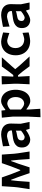

<svg xmlns="http://www.w3.org/2000/svg" viewBox="1330 -1881 747 3447"><g transform="rotate(-90 1703.5 -157.5)"><path d="M31.5 0Q39.5 -54 47.2 -107Q55 -160 63 -212L70 -280Q73.5 -334 77.2 -389Q81 -444 84.5 -498H241.5Q256 -456 271 -414Q286 -372 300.5 -330.5L365.5 -167.5H375.5L439.5 -330.5Q454 -372 468.8 -414Q483.5 -456 498 -498H651.5Q655.5 -445 659.5 -389Q663.5 -333 667 -279.5L675 -210Q682.5 -159 690.8 -106.2Q699 -53.5 707 0H572Q568.5 -50.5 565 -101.2Q561.5 -152 558 -202.5L544.5 -331H535L485.5 -194.5Q470 -146.5 454.2 -97.2Q438.5 -48 422.5 0H318.5Q302 -48.5 285.5 -97Q269 -145.5 252.5 -192.5L200 -331H190.5L177 -205Q173 -153.5 169.5 -102.8Q166 -52 162 0Z M925.5 11.5Q862.5 11.5 820.8 -27.5Q779 -66.5 779 -137Q779 -193 803.8 -225.8Q828.5 -258.5 866 -274.8Q903.5 -291 942 -297L1085 -318Q1087 -368.5 1056.2 -387Q1025.5 -405.5 982.5 -405.5Q974.5 -405.5 944.8 -398.2Q915 -391 877.2 -380.2Q839.5 -369.5 806.5 -359.5L801 -477.5Q819 -481.5 849 -487Q879 -492.5 911.8 -498Q944.5 -503.5 971.8 -507Q999 -510.5 1011.5 -510.5Q1068.5 -510.5 1113.2 -492.2Q1158 -474 1183.5 -435Q1209 -396 1209 -334Q1209 -309.5 1207.5 -275Q1206 -240.5 1206 -211V-156Q1213.5 -119.5 1221.2 -81.5Q1229 -43.5 1238 0H1114L1095.5 -61.5H1086Q1041 -27.5 996.2 -8Q951.5 11.5 925.5 11.5ZM971 -88Q979 -88 998.2 -97.5Q1017.5 -107 1040.2 -122Q1063 -137 1081.5 -153.5V-247.5Q1071.5 -240.5 1050.8 -235.2Q1030 -230 973 -219.5Q906.5 -207.5 906.5 -147Q906.5 -114.5 926 -101.2Q945.5 -88 971 -88Z M1323 196Q1325.5 141.5 1328 89.2Q1330.5 37 1333.5 -25V-302Q1329 -349.5 1324.2 -398.5Q1319.5 -447.5 1314.5 -498L1442.5 -504.5L1449.5 -436H1460.5Q1496 -465.5 1536.2 -488.2Q1576.5 -511 1609.5 -511Q1676 -511 1722 -476.5Q1768 -442 1791.8 -383Q1815.5 -324 1815.5 -250Q1815.5 -180.5 1793.2 -120.8Q1771 -61 1725.5 -24.2Q1680 12.5 1611 12.5Q1582 12.5 1545 -5.5Q1508 -23.5 1469 -55H1460.5V-18.5Q1464.5 39 1467.5 88.5Q1470.5 138 1474 192ZM1565 -97Q1606 -98.5 1632.5 -120Q1659 -141.5 1672 -175.5Q1685 -209.5 1685 -249Q1685 -311 1654.5 -354.5Q1624 -398 1564 -400.5Q1543 -398.5 1514.5 -385.2Q1486 -372 1460.5 -347.5V-157Q1482.5 -134 1511.2 -116.2Q1540 -98.5 1565 -97Z M1914 0Q1916.5 -54.5 1919 -104.8Q1921.5 -155 1924 -217V-272Q1920.5 -340 1917.8 -392Q1915 -444 1912.5 -498L2060 -502Q2058 -448 2055.8 -396.5Q2053.5 -345 2051.5 -292.5H2079.5L2136.5 -365Q2160 -398 2184 -431.2Q2208 -464.5 2232 -498H2398.5Q2358.5 -453.5 2318.8 -409Q2279 -364.5 2239.5 -320.5L2185.5 -257.5L2249.5 -180Q2290.5 -135 2331.8 -89.8Q2373 -44.5 2413.5 0H2237Q2213.5 -31.5 2189.8 -63.2Q2166 -95 2142 -127L2076 -206.5H2051V-193Q2054 -141 2056.5 -95Q2059 -49 2061.5 0Z M2693 10.5Q2611 10.5 2553 -23.2Q2495 -57 2464.8 -115.5Q2434.5 -174 2434.5 -248.5Q2434.5 -323.5 2462.8 -382.8Q2491 -442 2546.5 -476.2Q2602 -510.5 2682.5 -510.5Q2697 -510.5 2726 -504.8Q2755 -499 2787.2 -490.8Q2819.5 -482.5 2844.5 -475L2834.5 -363Q2805 -373.5 2776 -382.2Q2747 -391 2725.5 -396.5Q2704 -402 2696.5 -402Q2637.5 -399.5 2600.8 -360Q2564 -320.5 2564 -252Q2564 -183.5 2605 -140Q2646 -96.5 2723.5 -95.5Q2731.5 -95.5 2751 -100Q2770.5 -104.5 2793.8 -111.8Q2817 -119 2837 -127L2844.5 -17Q2823.5 -10.5 2793.5 -4.2Q2763.5 2 2735.5 6.2Q2707.5 10.5 2693 10.5Z M3069.5 11.5Q3006.5 11.5 2964.8 -27.5Q2923 -66.5 2923 -137Q2923 -193 2947.8 -225.8Q2972.5 -258.5 3010 -274.8Q3047.5 -291 3086 -297L3229 -318Q3231 -368.5 3200.2 -387Q3169.5 -405.5 3126.5 -405.5Q3118.5 -405.5 3088.8 -398.2Q3059 -391 3021.2 -380.2Q2983.5 -369.5 2950.5 -359.5L2945 -477.5Q2963 -481.5 2993 -487Q3023 -492.5 3055.8 -498Q3088.5 -503.5 3115.8 -507Q3143 -510.5 3155.5 -510.5Q3212.5 -510.5 3257.2 -492.2Q3302 -474 3327.5 -435Q3353 -396 3353 -334Q3353 -309.5 3351.5 -275Q3350 -240.5 3350 -211V-156Q3357.5 -119.5 3365.2 -81.5Q3373 -43.5 3382 0H3258L3239.5 -61.5H3230Q3185 -27.5 3140.2 -8Q3095.5 11.5 3069.5 11.5ZM3115 -88Q3123 -88 3142.2 -97.5Q3161.5 -107 3184.2 -122Q3207 -137 3225.5 -153.5V-247.5Q3215.5 -240.5 3194.8 -235.2Q3174 -230 3117 -219.5Q3050.5 -207.5 3050.5 -147Q3050.5 -114.5 3070 -101.2Q3089.5 -88 3115 -88Z"/></g></svg>

Font: Commissioner Loud SemiBold
Style: Regular
Weight: 600
Designer: Kostas Bartsokas
Foundry: Kostas Bartsokas
Version: Version 1.000; ttfautohint (v1.8.3)